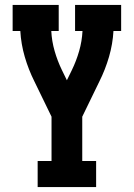

<svg xmlns="http://www.w3.org/2000/svg" viewBox="-20 -540 540 775"><path d="M132 215V110H188V-69L119 -211Q95 -259 80 -310.5Q65 -362 62 -415H31V-520H217V-415H187Q189 -374 200.5 -334Q212 -294 230 -257L250 -216L270 -257Q288 -294 299.5 -334Q311 -374 313 -415H283V-520H469V-415H438Q435 -362 420 -310.5Q405 -259 381 -211L312 -69V110H368V215Z"/></svg>

Font: Iosevka Curly Slab Extrabold
Style: Regular
Weight: 800
Monospace: yes
Designer: Belleve Invis
Foundry: Belleve Invis
Version: Version 22.1.2; ttfautohint (v1.8.4)